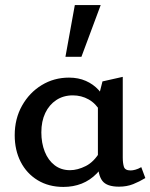

<svg xmlns="http://www.w3.org/2000/svg" viewBox="-20 -731 593 757"><path d="M230 6Q172 6 128.5 -20.5Q85 -47 61.5 -93Q38 -139 38 -198Q38 -263 67 -314.5Q96 -366 144.5 -395.5Q193 -425 252 -425Q289 -425 318.5 -412Q348 -399 369 -376Q390 -353 401 -320L377 -290Q358 -323 329.5 -339Q301 -355 267 -355Q230 -355 202 -336.5Q174 -318 158.5 -285.5Q143 -253 143 -209Q143 -167 156.5 -133Q170 -99 195.5 -79.5Q221 -60 256 -60Q286 -60 318.5 -76.5Q351 -93 375 -134L410 -115Q388 -74 361.5 -47Q335 -20 302 -7Q269 6 230 6ZM449 5Q401 5 383.5 -18Q366 -41 366 -91V-339L384 -410L464 -428V-110Q464 -88 468.5 -73.5Q473 -59 495 -59Q503 -59 514 -62Q525 -65 537 -72L553 -29Q530 -15 505 -5Q480 5 449 5ZM238 -507 275 -711H377L301 -507Z"/></svg>

Font: Ysabeau Infant SemiBold
Style: Regular
Weight: 600
Designer: Christian Thalmann (Catharsis Fonts)
Version: Version 2.002; featfreeze: ss01,ss02,lnum